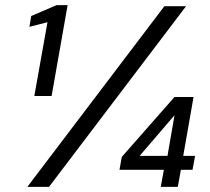

<svg xmlns="http://www.w3.org/2000/svg" viewBox="-20 -724 815 744"><path d="M113 -352 164 -638 94 -620 101 -662 199 -704H242L180 -352ZM86 0 617 -700H701L170 0ZM603 0 615 -66H443L452 -116L656 -348H730L690 -120H736L726 -66H681L669 0ZM521 -120H629L656 -276H655Z"/></svg>

Font: DM Sans 28pt
Style: Italic
Weight: 400
Italic angle: -10°
Version: Version 4.004;gftools[0.9.30]